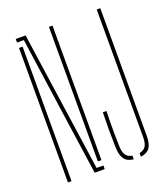

<svg xmlns="http://www.w3.org/2000/svg" viewBox="-146 -901 873 1006"><g transform="rotate(-20 291.0 -398.0)"><path d="M209 0 166 -300 98 -780H60V-800H115L151 -548L227 -20H265V0ZM60 0V-750H80V-297V0ZM245 -50V-552V-800H265V-50ZM425.5 4Q390 0 374.2 -22Q358.5 -44 357.5 -88Q356 -140.5 356 -185.5Q356 -230.5 357.5 -283H377.5Q376.5 -250.5 376.2 -218Q376 -185.5 376.2 -153Q376.5 -120.5 377.5 -88Q378.5 -55 389.2 -37.8Q400 -20.5 425.5 -16.5ZM465.5 4V-16.5Q490 -21 500.8 -38Q511.5 -55 511.5 -88V-800H531.5V-88Q531.5 -44 516 -22.2Q500.5 -0.5 465.5 4Z"/></g></svg>

Font: Big Shoulders Stencil Display SC Thin
Style: Regular
Weight: 100
Designer: Patric King
Foundry: XO Type Co
Version: Version 2.001